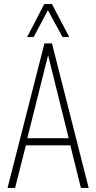

<svg xmlns="http://www.w3.org/2000/svg" viewBox="-20 -922 472 942"><path d="M17 0 198 -709H235L415 0H377L325 -209H107L54 0ZM114 -244H317L216 -651ZM113 -740 197 -902H235L320 -740H287L215 -872L145 -740Z"/></svg>

Font: Georama SemiCondensed ExtraLight
Style: Regular
Weight: 200
Width: 4
Designer: Jean-Baptiste Levee
Foundry: Production Type
Version: Version 1.000